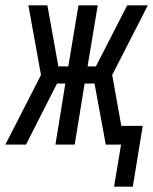

<svg xmlns="http://www.w3.org/2000/svg" viewBox="-49 -540 572 717"><path d="M377 157 403 0H346L304 -228H267L230 0H158L195 -228H164L48 0H-29L104 -260L57 -520H128L169 -292H206L244 -520H316L278 -292H309L348 -368L426 -520H503L370 -260L404 -70H484L447 157Z"/></svg>

Font: Iosevka
Style: Italic
Weight: 400
Italic angle: -9°
Monospace: yes
Designer: Belleve Invis
Foundry: Belleve Invis
Version: Version 32.5.0; ttfautohint (v1.8.4)